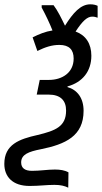

<svg xmlns="http://www.w3.org/2000/svg" viewBox="-69 -684 472 889"><path d="M247 185 248 114C230 104 209 101 185 101C151 101 117 107 79 107C46 107 29 94 29 68C29 31 64 18 120 7C234 -16 318 -54 318 -171C318 -230 289 -268 243 -281L244 -284C313 -303 354 -354 354 -426C354 -482 328 -521 281 -538C313 -587 335 -607 358 -607C368 -607 375 -605 383 -602V-657C375 -661 364 -664 349 -664C304 -664 269 -624 232 -565C215 -600 198 -635 179 -660H124V-649C143 -614 161 -576 174 -543C141 -538 112 -526 82 -511L104 -448C141 -466 171 -476 206 -476C251 -476 272 -454 272 -413C272 -346 217 -314 158 -314H115L101 -246H156C211 -246 237 -219 237 -172C237 -98 188 -79 105 -59C20 -40 -49 -15 -49 75C-49 134 -11 177 68 177C113 177 146 172 183 172C212 172 231 177 247 185Z"/></svg>

Font: Noto Sans Display SemiCondensed
Style: Italic
Weight: 400
Width: 4
Italic angle: -12°
Designer: Monotype Design Team
Foundry: Monotype Imaging Inc.
Version: Version 1.900